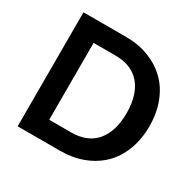

<svg xmlns="http://www.w3.org/2000/svg" viewBox="-154 -860 1028 1021"><g transform="rotate(30 360.0 -350.0)"><path d="M339 0H77V-700H339Q414 -700 477.2 -676Q540.5 -652 586.5 -607.8Q632.5 -563.5 658.2 -497.2Q684 -431 684 -350Q684 -269 658.2 -202.8Q632.5 -136.5 586.5 -92.2Q540.5 -48 477.2 -24Q414 0 339 0ZM205 -586V-114H339Q439.5 -114 491.8 -176.2Q544 -238.5 544 -350Q544 -461.5 491.8 -523.8Q439.5 -586 339 -586Z"/></g></svg>

Font: Cabin
Style: Bold
Weight: 700
Designer: Pablo Impallari
Foundry: Pablo Impallari. http://www.impallari.com Igino Marini. http://www.ikern.com
Version: Version 3.001;hotconv 1.0.109;makeotfexe 2.5.65596